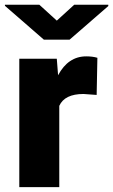

<svg xmlns="http://www.w3.org/2000/svg" viewBox="-32 -770 465 790"><path d="M365.7 -379.4 311.5 -383.3Q233.9 -383.3 211.9 -334.5V0H47.4V-528.3H201.7L207 -460.4Q248.5 -538.1 322.8 -538.1Q349.1 -538.1 368.7 -532.2ZM201.7 -685.1 273.4 -750.5H413.6V-745.1L254.4 -606.9H148.4L-11.7 -746.1V-750.5H129.9Z"/></svg>

Font: Roboto
Style: Regular
Weight: 900
Designer: Google
Version: Version 2.001171; 2014